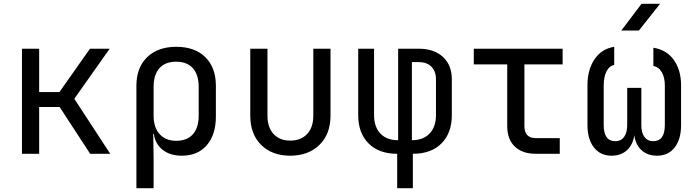

<svg xmlns="http://www.w3.org/2000/svg" viewBox="-20 -805 3640 1005"><path d="M95 0V-550H185V-323H291L451 -550H554L369 -288L557 0H452L292 -245H185V0Z M694 180V-356Q694 -451 750 -505.5Q806 -560 903 -560Q1000 -560 1055 -505.5Q1110 -451 1110 -356V-195Q1110 -100 1062.5 -45Q1015 10 932 10Q870 10 831 -21Q792 -52 785 -105H782L784 20V180ZM902 -68Q959 -68 989.5 -102Q1020 -136 1020 -200V-350Q1020 -414 989.5 -448Q959 -482 902 -482Q845 -482 814.5 -448Q784 -414 784 -350V-200Q784 -138 815.5 -103Q847 -68 902 -68Z M1499 10Q1404 10 1347 -46.5Q1290 -103 1290 -200V-550H1380V-200Q1380 -138 1412 -103.5Q1444 -69 1499 -69Q1555 -69 1587.5 -103.5Q1620 -138 1620 -200V-550H1710V-200Q1710 -103 1652 -46.5Q1594 10 1499 10Z M2059 180V0Q1963 0 1909 -54.5Q1855 -109 1855 -202V-550H1938V-202Q1938 -141 1971 -106Q2004 -71 2064 -71V-550H2172Q2252 -550 2298.5 -507Q2345 -464 2345 -390V-202Q2345 -109 2291 -54.5Q2237 0 2141 0V180ZM2136 -71Q2195 -71 2228.5 -106Q2262 -141 2262 -202V-390Q2262 -432 2238 -456Q2214 -480 2172 -480H2136Z M2785 0Q2714 0 2674.5 -38Q2635 -76 2635 -145V-468H2460V-550H2925V-468H2725V-145Q2725 -82 2785 -82H2910V0Z M3181 10Q3123 10 3089 -33Q3055 -76 3055 -151V-358Q3055 -441 3092.5 -495.5Q3130 -550 3195 -560V-465Q3169 -460 3154.5 -431Q3140 -402 3140 -358V-150Q3140 -66 3201 -66Q3230 -66 3246.5 -88Q3263 -110 3263 -150V-345H3337V-150Q3337 -110 3353.5 -88Q3370 -66 3399 -66Q3460 -66 3460 -150V-358Q3460 -399 3444.5 -426.5Q3429 -454 3400 -460V-555Q3468 -545 3506.5 -492Q3545 -439 3545 -358V-151Q3545 -76 3511.5 -33Q3478 10 3419 10Q3370 10 3338.5 -18.5Q3307 -47 3300 -97Q3293 -47 3261.5 -18.5Q3230 10 3181 10ZM3232 -645 3338 -785H3435L3324 -645Z"/></svg>

Font: JetBrainsMono NF
Style: Regular
Weight: 400
Designer: Philipp Nurullin, Konstantin Bulenkov
Foundry: JetBrains
Version: Version 2.251; ttfautohint (v1.8.3);Nerd Fonts 2.2.2